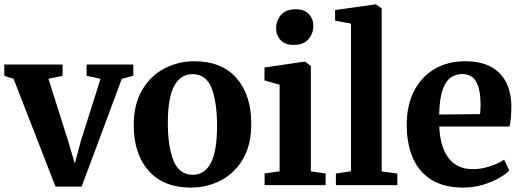

<svg xmlns="http://www.w3.org/2000/svg" viewBox="-24 -839 2366 870"><path d="M-4.5 -495.5V-546.5H259.5V-495.5L195.5 -482L284 -202.5L315 -98L342 -199L431.5 -482L368.5 -495.5V-546.5H580V-495.5L528 -482L346 6.5H227.5L37.5 -482Z M582 -271.5Q582 -368 620.8 -432.5Q659.5 -497 721.8 -529.2Q784 -561.5 855.5 -561.5Q981 -561.5 1047.8 -485Q1114.5 -408.5 1114.5 -279Q1114.5 -180.5 1075.8 -116.2Q1037 -52 974.8 -20.5Q912.5 11 841 11Q716.5 11 649.2 -65.5Q582 -142 582 -271.5ZM850 -47Q903.5 -47 931.5 -100.8Q959.5 -154.5 959.5 -267.5Q959.5 -376 934.8 -439.5Q910 -503 848.5 -503Q794.5 -503 765.5 -449.8Q736.5 -396.5 736.5 -282.5Q736.5 -174 762.5 -110.5Q788.5 -47 850 -47Z M1243 -63V-455L1174.5 -474.5V-533L1353 -559.5H1358.5L1384.5 -540V-62.5L1451.5 -53V0H1175V-53ZM1306.5 -635.5Q1267 -635.5 1247 -657.8Q1227 -680 1227 -710Q1227 -745.5 1249.2 -771.2Q1271.5 -797 1315.5 -797H1316.5Q1356 -797 1376 -774.8Q1396 -752.5 1396 -722.5Q1396 -687.5 1373.8 -661.5Q1351.5 -635.5 1307.5 -635.5Z M1566.5 -63V-732L1494.5 -745.5V-793.5L1675 -819H1680L1705.5 -800.5V-62.5L1776.5 -52.5V0H1498V-52.5Z M2076.5 11Q1987 11 1930 -25Q1873 -61 1846 -124.8Q1819 -188.5 1819 -272.5Q1819 -362.5 1852.5 -427.2Q1886 -492 1945.8 -526.8Q2005.5 -561.5 2084 -561.5Q2184 -561.5 2237.2 -509.8Q2290.5 -458 2293 -363Q2293 -299.5 2285 -265.5H1966.5Q1970 -174.5 2008 -123.5Q2046 -72.5 2118.5 -72.5Q2157.5 -72.5 2197.8 -86Q2238 -99.5 2260.5 -115.5L2283.5 -66.5Q2267.5 -49 2235.5 -31.2Q2203.5 -13.5 2162 -1.2Q2120.5 11 2076.5 11ZM1966 -320 2151.5 -322Q2152.5 -332.5 2153 -345.5Q2153.5 -358.5 2153.5 -367.5Q2153.5 -429.5 2134.8 -466.5Q2116 -503.5 2069.5 -503.5Q2040.5 -503.5 2017.8 -487.2Q1995 -471 1981.2 -431Q1967.5 -391 1966 -320Z"/></svg>

Font: Merriweather Text Regular
Style: Bold
Weight: 700
Designer: Eben Sorkin
Foundry: Eben Sorkin
Version: Version 2.100; ttfautohint (v1.7.19-72a1) -l 8 -r 50 -G 200 